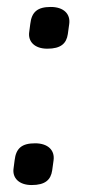

<svg xmlns="http://www.w3.org/2000/svg" viewBox="-20 -520 261 552"><path d="M134 -59C138 -88 118 -108 81 -108C43 -108 26 -94 22 -59L19 -36C15 -9 34 12 71 12C110 12 126 -3 130 -30ZM179 -451C183 -480 163 -500 126 -500C88 -500 71 -486 67 -451L64 -428C60 -401 79 -380 116 -380C155 -380 171 -395 175 -422Z"/></svg>

Font: Ropa Sans
Style: Italic
Weight: 400
Designer: Botio Nikoltchev
Foundry: Botjo Nikoltchev
Version: Version 1.002